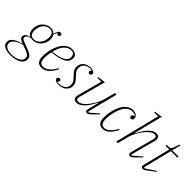

<svg xmlns="http://www.w3.org/2000/svg" viewBox="38 -1734 2925 2925"><g transform="rotate(45 1500.5 -271.5)"><path d="M136 212Q50 212 3 183.5Q-44 155 -44 104Q-44 73 -27 49.5Q-10 26 17 8.5Q44 -9 77 -21Q110 -33 142 -41L144 -46L135 -49Q104 -60 83.5 -76.5Q63 -93 63 -120Q63 -140 72 -154Q81 -168 94.5 -177Q108 -186 124 -191Q140 -196 154 -199V-202Q124 -217 109.5 -247Q95 -277 95 -318Q95 -361 109.5 -398Q124 -435 149.5 -462Q175 -489 209.5 -504.5Q244 -520 283 -520Q339 -520 370 -483L387 -528Q402 -574 436 -574Q451 -574 459.5 -566Q468 -558 468 -545Q468 -531 459 -522Q450 -513 436 -513Q426 -513 418.5 -520Q411 -527 410 -540H407L379 -472Q390 -457 395.5 -436.5Q401 -416 401 -392Q401 -349 386 -312Q371 -275 345.5 -248Q320 -221 286 -205.5Q252 -190 213 -190Q193 -190 178 -194Q169 -193 155 -189.5Q141 -186 127.5 -178Q114 -170 104.5 -158Q95 -146 95 -128Q95 -113 107.5 -102Q120 -91 153 -78L266 -35Q313 -17 341 6Q369 29 369 72Q369 110 348.5 136.5Q328 163 294.5 180Q261 197 219.5 204.5Q178 212 136 212ZM219 -211Q243 -211 265 -220.5Q287 -230 305 -246.5Q323 -263 336.5 -285Q350 -307 356 -331Q363 -358 364.5 -374.5Q366 -391 366 -397Q366 -445 345.5 -472Q325 -499 277 -499Q253 -499 230.5 -489.5Q208 -480 190 -463.5Q172 -447 159 -425Q146 -403 140 -379Q133 -352 131.5 -335.5Q130 -319 130 -313Q130 -265 150.5 -238Q171 -211 219 -211ZM140 192Q169 192 203 186.5Q237 181 266 167.5Q295 154 314.5 132Q334 110 334 76Q334 41 310.5 24Q287 7 253 -5L166 -38Q131 -28 99.5 -15Q68 -2 44 15Q20 32 5.5 53.5Q-9 75 -9 101Q-9 124 2.5 141Q14 158 34.5 169.5Q55 181 82 186.5Q109 192 140 192Z M606 12Q548 12 522 -23.5Q496 -59 496 -132Q496 -167 502 -210Q508 -253 521 -296Q534 -339 553.5 -379.5Q573 -420 600.5 -451Q628 -482 663.5 -501Q699 -520 743 -520Q763 -520 782 -515.5Q801 -511 816 -500Q831 -489 840.5 -471.5Q850 -454 850 -427Q850 -394 833.5 -367Q817 -340 781 -319Q745 -298 688 -283.5Q631 -269 550 -262Q543 -231 538 -197.5Q533 -164 533 -129Q533 -106 536.5 -85.5Q540 -65 549 -49.5Q558 -34 573.5 -24.5Q589 -15 613 -15Q661 -15 709.5 -54Q758 -93 798 -168L814 -160Q790 -113 765 -80Q740 -47 714 -26.5Q688 -6 661 3Q634 12 606 12ZM554 -278Q616 -285 664.5 -296Q713 -307 747 -324.5Q781 -342 798.5 -366.5Q816 -391 816 -424Q816 -452 800 -475Q784 -498 741 -498Q682 -498 631 -444.5Q580 -391 554 -278Z M973 12Q931 12 909 -1.5Q887 -15 887 -38Q887 -52 896 -61.5Q905 -71 920 -71Q934 -71 942 -63Q950 -55 950 -42Q950 -32 944 -24Q938 -16 930 -11L931 -7Q936 -5 944 -4Q952 -3 961 -3Q983 -3 1009.5 -8.5Q1036 -14 1059 -27.5Q1082 -41 1097 -64.5Q1112 -88 1112 -123Q1112 -141 1108.5 -155.5Q1105 -170 1096.5 -184.5Q1088 -199 1074 -214.5Q1060 -230 1040 -251Q1009 -282 992 -309Q975 -336 975 -375Q975 -410 988 -437Q1001 -464 1023.5 -482.5Q1046 -501 1076 -510.5Q1106 -520 1140 -520Q1181 -520 1203 -506.5Q1225 -493 1225 -470Q1225 -456 1216 -446.5Q1207 -437 1192 -437Q1178 -437 1170 -445.5Q1162 -454 1162 -466Q1162 -476 1168 -484.5Q1174 -493 1182 -498L1181 -502Q1172 -505 1154 -505Q1131 -505 1105.5 -499.5Q1080 -494 1058.5 -480.5Q1037 -467 1023 -443.5Q1009 -420 1009 -385Q1009 -367 1012.5 -352.5Q1016 -338 1024.5 -324Q1033 -310 1046.5 -294Q1060 -278 1081 -257Q1113 -224 1129.5 -197Q1146 -170 1146 -133Q1146 -98 1132 -71.5Q1118 -45 1094.5 -26Q1071 -7 1039.5 2.5Q1008 12 973 12Z M1359 12Q1323 12 1308 -6Q1293 -24 1293 -51Q1293 -68 1299 -91L1404 -482H1318L1322 -499L1448 -516L1333 -86Q1328 -68 1328 -56Q1328 -17 1369 -17Q1416 -17 1472 -70Q1496 -93 1520 -125Q1544 -157 1566 -193.5Q1588 -230 1605 -268.5Q1622 -307 1631 -343L1672 -508H1707L1585 -23L1603 -15L1733 -129L1744 -118L1660 -35Q1631 -6 1616 3Q1601 12 1588 12Q1574 12 1563.5 4.5Q1553 -3 1553 -20Q1553 -26 1555 -36Q1557 -46 1559 -55L1601 -220L1595 -221Q1578 -187 1554 -146.5Q1530 -106 1500 -70.5Q1470 -35 1434.5 -11.5Q1399 12 1359 12Z M1924 12Q1867 12 1841 -23Q1815 -58 1815 -130Q1815 -166 1821 -209Q1827 -252 1839 -295Q1851 -338 1870 -379Q1889 -420 1915.5 -451Q1942 -482 1976 -501Q2010 -520 2053 -520Q2101 -520 2129.5 -497Q2158 -474 2158 -442Q2158 -424 2148 -413Q2138 -402 2122 -402Q2108 -402 2100 -410.5Q2092 -419 2092 -432Q2092 -446 2102.5 -457Q2113 -468 2133 -470V-474Q2122 -485 2102.5 -491.5Q2083 -498 2054 -498Q1997 -498 1946.5 -442.5Q1896 -387 1870 -268Q1868 -260 1865 -245.5Q1862 -231 1859 -212Q1856 -193 1854 -171.5Q1852 -150 1852 -128Q1852 -106 1855.5 -85.5Q1859 -65 1867.5 -49.5Q1876 -34 1891.5 -24.5Q1907 -15 1931 -15Q1977 -15 2021 -55Q2065 -95 2104 -168L2120 -160Q2073 -67 2025 -27.5Q1977 12 1924 12Z M2515 12Q2501 12 2490.5 4.5Q2480 -3 2480 -20Q2480 -33 2485 -53L2583 -422Q2588 -442 2588 -452Q2588 -491 2547 -491Q2499 -491 2444 -438Q2420 -415 2395.5 -383Q2371 -351 2349.5 -314.5Q2328 -278 2311 -239.5Q2294 -201 2285 -165L2244 0H2209L2389 -721H2303L2307 -738L2433 -755L2315 -288L2321 -287Q2338 -321 2362 -361.5Q2386 -402 2416 -437.5Q2446 -473 2481 -496.5Q2516 -520 2557 -520Q2593 -520 2608 -502.5Q2623 -485 2623 -457Q2623 -441 2617 -417L2512 -23L2530 -15L2660 -129L2671 -118L2587 -35Q2558 -6 2543.5 3Q2529 12 2515 12Z M2788 12Q2774 12 2763.5 4.5Q2753 -3 2753 -21Q2753 -32 2758 -52L2866 -485H2784L2790 -508H2827Q2853 -508 2866 -516Q2879 -524 2887 -545L2925 -650H2943L2907 -508H3045L3039 -485H2901L2786 -23L2804 -15L2963 -120L2973 -109L2857 -23Q2828 0 2814.5 6Q2801 12 2788 12Z"/></g></svg>

Font: IBM Plex Serif ExtraLight
Style: Italic
Weight: 200
Italic angle: -14°
Designer: Mike Abbink, Paul van der Laan, Pieter van Rosmalen
Foundry: Bold Monday
Version: Version 2.5